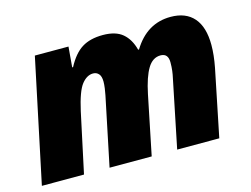

<svg xmlns="http://www.w3.org/2000/svg" viewBox="-82 -698 1089 832"><g transform="rotate(-15 463.0 -281.5)"><path d="M11.2 0 127.9 -553.2H278.8L271 -461.9H274.9Q304.2 -517.1 341.1 -540Q377.9 -563 435.1 -563Q492.2 -563 523.2 -536.9Q554.2 -510.7 566.9 -461.9H570.8Q632.3 -563 738.8 -563Q807.1 -563 843 -521.5Q878.9 -480 878.9 -399.9Q878.9 -355 868.2 -299.8L807.1 0H618.2L681.2 -308.1Q683.6 -317.9 685.8 -335Q688 -352.1 688 -373Q688 -413.1 653.8 -413.1Q618.2 -413.1 595.7 -375.7Q573.2 -338.4 558.1 -265.1L503.9 0H314.9L378.9 -308.1Q381.3 -319.3 383.8 -337.2Q386.2 -355 386.2 -367.2Q386.2 -391.6 376.2 -402.3Q366.2 -413.1 351.1 -413.1Q323.2 -413.1 300 -383.8Q276.9 -354.5 257.8 -269L200.2 0Z"/></g></svg>

Font: Open Sans ExtraBold
Style: Italic
Weight: 800
Italic angle: -12°
Designer: Monotype Design Team
Foundry: Monotype Imaging Inc.
Version: Version 3.000; ttfautohint (v1.8.4)